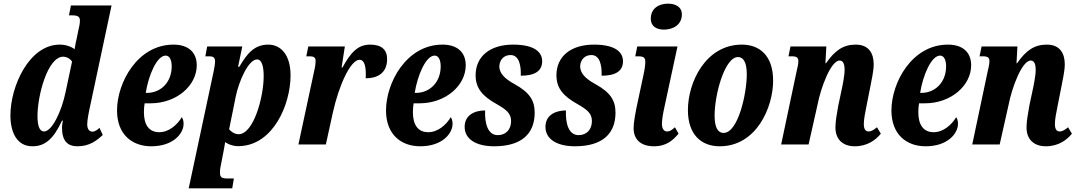

<svg xmlns="http://www.w3.org/2000/svg" viewBox="-20 -790 5901 1050"><path d="M157 10C226 10 272 -29 319 -130H324C321 -118 319 -102 319 -93C319 -16 352 10 404 10C470 10 510 -22 542 -52L524 -91C515 -81 499 -70 486 -70C469 -70 457 -83 457 -110C457 -134 466 -180 474 -215L590 -760H368L357 -706H376C406 -706 417 -698 417 -678C417 -660 413 -642 408 -622L400 -582C397 -570 390 -538 388 -521C368 -536 338 -546 307 -546C139 -546 37 -318 37 -159C37 -67 72 10 157 10ZM221 -71C200 -71 185 -93 185 -156C185 -266 240 -480 326 -480C342 -480 363 -471 374 -453L339 -288C317 -180 264 -71 221 -71Z M807 10C928 10 984 -60 984 -113C984 -128 980 -142 974 -149C950 -108 904 -67 851 -67C795 -67 767 -107 767 -177C767 -197 769 -212 771 -225H803C947 -225 1056 -323 1056 -433C1056 -504 1010 -546 929 -546C731 -546 620 -337 620 -186C620 -53 704 10 807 10ZM777 -282C792 -378 838 -486 886 -486C907 -486 919 -463 919 -427C919 -340 859 -282 784 -282Z M1012 240H1250L1259 186H1223C1195 186 1183 181 1183 155C1183 138 1185 122 1190 102L1203 35C1208 13 1211 -13 1211 -13C1235 4 1266 11 1292 9C1474 2 1569 -218 1569 -378C1569 -486 1519 -546 1447 -546C1371 -546 1331 -497 1289 -425H1282L1305 -536H1113L1103 -482H1122C1147 -482 1156 -476 1156 -454C1156 -436 1152 -420 1148 -398ZM1285 -56C1263 -56 1242 -71 1233 -83L1269 -261C1285 -341 1337 -465 1386 -465C1414 -465 1422 -420 1422 -373C1422 -260 1367 -56 1285 -56Z M1612 0H1762L1800 -173C1833 -323 1897 -463 1946 -463C1974 -463 1983 -425 1980 -362C2054 -362 2097 -398 2097 -467C2097 -518 2067 -546 2004 -546C1937 -546 1898 -503 1853 -421H1848L1866 -536H1666L1655 -482H1676C1694 -482 1706 -476 1706 -458C1706 -436 1701 -411 1695 -387Z M2278 10C2399 10 2455 -60 2455 -113C2455 -128 2451 -142 2445 -149C2421 -108 2375 -67 2322 -67C2266 -67 2238 -107 2238 -177C2238 -197 2240 -212 2242 -225H2274C2418 -225 2527 -323 2527 -433C2527 -504 2481 -546 2400 -546C2202 -546 2091 -337 2091 -186C2091 -53 2175 10 2278 10ZM2248 -282C2263 -378 2309 -486 2357 -486C2378 -486 2390 -463 2390 -427C2390 -340 2330 -282 2255 -282Z M2682 10C2833 10 2904 -59 2904 -174C2904 -242 2875 -285 2794 -330C2741 -359 2708 -390 2711 -432C2714 -463 2735 -489 2772 -489C2820 -489 2830 -429 2828 -376C2901 -376 2945 -399 2945 -455C2945 -503 2906 -546 2786 -546C2660 -546 2581 -482 2581 -378C2581 -306 2621 -263 2694 -222C2746 -192 2775 -172 2775 -128C2775 -81 2746 -51 2702 -51C2648 -51 2630 -114 2633 -186C2576 -186 2521 -161 2521 -96C2521 -29 2584 10 2682 10Z M3124 10C3275 10 3346 -59 3346 -174C3346 -242 3317 -285 3236 -330C3183 -359 3150 -390 3153 -432C3156 -463 3177 -489 3214 -489C3262 -489 3272 -429 3270 -376C3343 -376 3387 -399 3387 -455C3387 -503 3348 -546 3228 -546C3102 -546 3023 -482 3023 -378C3023 -306 3063 -263 3136 -222C3188 -192 3217 -172 3217 -128C3217 -81 3188 -51 3144 -51C3090 -51 3072 -114 3075 -186C3018 -186 2963 -161 2963 -96C2963 -29 3026 10 3124 10Z M3611 -628C3660 -628 3709 -654 3709 -711C3709 -753 3673 -770 3634 -770C3586 -770 3539 -747 3539 -687C3539 -646 3571 -628 3611 -628ZM3556 10C3628 10 3662 -26 3691 -59L3671 -94C3654 -79 3644 -71 3628 -71C3611 -71 3600 -86 3600 -112C3600 -138 3606 -170 3615 -211L3685 -536H3465L3454 -482H3471C3499 -482 3509 -475 3509 -452C3509 -438 3506 -411 3499 -380L3471 -249C3454 -172 3445 -120 3445 -89C3445 -27 3485 10 3556 10Z M3916 10C4117 10 4208 -203 4208 -349C4208 -488 4132 -546 4037 -546C3839 -546 3742 -340 3742 -188C3742 -56 3813 10 3916 10ZM3937 -63C3907 -63 3888 -91 3888 -158C3888 -273 3943 -478 4016 -478C4045 -478 4064 -450 4064 -383C4064 -280 4017 -63 3937 -63Z M4655 10C4724 10 4771 -26 4797 -59L4776 -94C4758 -79 4744 -71 4730 -71C4713 -71 4704 -85 4704 -111C4704 -138 4711 -172 4719 -212L4739 -313C4746 -350 4758 -402 4758 -438C4758 -495 4734 -546 4660 -546C4591 -546 4546 -514 4497 -444H4494L4499 -536H4303L4292 -482H4311C4336 -482 4346 -475 4346 -456C4346 -437 4340 -416 4336 -398L4252 0H4402L4451 -218C4468 -307 4523 -459 4572 -459C4594 -459 4599 -432 4599 -409C4599 -375 4587 -318 4581 -291L4564 -211C4555 -161 4550 -130 4549 -100C4546 -33 4584 10 4655 10Z M5042 10C5163 10 5219 -60 5219 -113C5219 -128 5215 -142 5209 -149C5185 -108 5139 -67 5086 -67C5030 -67 5002 -107 5002 -177C5002 -197 5004 -212 5006 -225H5038C5182 -225 5291 -323 5291 -433C5291 -504 5245 -546 5164 -546C4966 -546 4855 -337 4855 -186C4855 -53 4939 10 5042 10ZM5012 -282C5027 -378 5073 -486 5121 -486C5142 -486 5154 -463 5154 -427C5154 -340 5094 -282 5019 -282Z M5700 10C5769 10 5816 -26 5842 -59L5821 -94C5803 -79 5789 -71 5775 -71C5758 -71 5749 -85 5749 -111C5749 -138 5756 -172 5764 -212L5784 -313C5791 -350 5803 -402 5803 -438C5803 -495 5779 -546 5705 -546C5636 -546 5591 -514 5542 -444H5539L5544 -536H5348L5337 -482H5356C5381 -482 5391 -475 5391 -456C5391 -437 5385 -416 5381 -398L5297 0H5447L5496 -218C5513 -307 5568 -459 5617 -459C5639 -459 5644 -432 5644 -409C5644 -375 5632 -318 5626 -291L5609 -211C5600 -161 5595 -130 5594 -100C5591 -33 5629 10 5700 10Z"/></svg>

Font: Noto Serif Condensed Extra
Style: Italic
Weight: 800
Width: 3
Italic angle: -12°
Designer: Monotype Design Team
Foundry: Monotype Imaging Inc.
Version: Version 1.901